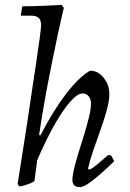

<svg xmlns="http://www.w3.org/2000/svg" viewBox="-20 -753 530 785"><path d="M343 -60Q348 -60 355 -64Q362 -68 377 -80.5Q392 -93 422 -119L434 -118L447 -94Q410 -58 382.5 -34.5Q355 -11 336.5 0.5Q318 12 307 12Q276 12 276 -17Q276 -35 283.5 -66Q291 -97 302.5 -133.5Q314 -170 325.5 -207.5Q337 -245 344.5 -277Q352 -309 352 -330Q352 -348 342.5 -359.5Q333 -371 318 -371Q297 -371 266.5 -336.5Q236 -302 201.5 -240.5Q167 -179 132 -98L121 -14Q121 -11 108.5 -5.5Q96 0 81.5 4.5Q67 9 59 9L52 0Q52 0 57 -33Q62 -66 71 -121Q80 -176 90 -243Q100 -310 110 -377.5Q120 -445 129 -504Q138 -563 143 -602Q148 -641 148 -650Q148 -670 138.5 -679.5Q129 -689 106 -689H65L71 -727Q94 -727 121.5 -728Q149 -729 174.5 -730Q200 -731 216 -732Q232 -733 232 -733L241 -721Q241 -721 234 -691.5Q227 -662 216 -610.5Q205 -559 191.5 -492.5Q178 -426 164.5 -351.5Q151 -277 140 -202L145 -199Q197 -300 249.5 -368.5Q302 -437 348 -464Q380 -464 403.5 -435.5Q427 -407 427 -367Q427 -341 416.5 -302.5Q406 -264 390.5 -221Q375 -178 361 -137Q347 -96 340 -64Z"/></svg>

Font: Alegreya
Style: Italic
Weight: 400
Italic angle: -7°
Designer: Juan Pablo del Peral
Foundry: Huerta Tipografica
Version: Version 2.009